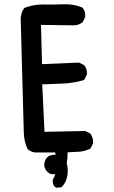

<svg xmlns="http://www.w3.org/2000/svg" viewBox="-20 -743 540 910"><path d="M244.6 145 238.8 141.1 236.8 139.6 235.8 137.7Q231.9 131.3 230.7 123.8Q229.5 116.2 230.5 107.9L231 105.5L232.4 104Q235.8 98.6 238.3 93Q240.7 87.4 242.2 82Q236.8 83 231 83Q212.9 83 199.7 65.9Q187 49.3 190.4 28.8Q191.9 22.5 194.3 16.8Q196.8 11.2 200.4 6.6Q204.1 2 209 -1.5Q221.2 -10.3 242.2 -8.8V-20.5H146.5H146H145.5Q127 -22.9 112.8 -34.7L111.3 -35.6L110.4 -37.6Q102.1 -55.2 97.7 -74.5Q93.3 -93.8 92.8 -114.3Q91.8 -152.8 78.1 -655.8V-656.7V-657.2Q79.1 -665.5 80.8 -673.6Q82.5 -681.6 85.7 -689Q88.9 -696.3 93.3 -702.6L95.2 -705.1L98.1 -706.5Q141.1 -722.7 189.5 -721.7Q236.3 -720.7 281.2 -722.7Q329.1 -724.6 368.2 -708L370.1 -707.5L371.6 -705.6Q386.2 -689 383.8 -663.1V-661.1L382.8 -659.7L373 -640.1L372.1 -638.2L370.1 -636.7Q350.1 -621.1 322.8 -623L174.3 -625L179.2 -439L352.1 -446.3H354.5L356.9 -445.3L376.5 -435.5L378.4 -434.6L379.4 -433.1Q394 -416.5 391.6 -390.6V-388.7L390.6 -387.2L380.9 -367.7L378.9 -363.8L375 -362.8Q358.9 -357.9 342.3 -354.7Q325.7 -351.6 308.3 -349.4Q291 -347.2 273.4 -346.7Q257.8 -346.2 241.9 -345.5Q226.1 -344.7 210.7 -344.2Q195.3 -343.8 180.2 -343.3L190.9 -118.2L381.8 -122.1H384.3L386.2 -121.1L405.8 -111.3L407.7 -110.4L409.2 -108.4Q416 -99.1 418.9 -87.9Q421.9 -76.7 420.9 -64.5V-62.5L419.9 -61L410.2 -41.5L408.7 -38.6L405.3 -37.1Q378.4 -24.4 348.1 -23.4Q336.4 -22.9 324.2 -22.5Q312 -22 300.3 -21Q300.8 5.9 296.4 30.8Q303.7 57.1 299.8 86.4Q295.4 117.7 274.9 141.1L272.5 144L268.6 144.5L251 146.5L247.6 147Z"/></svg>

Font: NaikaiFont
Style: Bold
Weight: 700
Version: Version 1.89